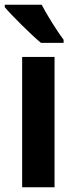

<svg xmlns="http://www.w3.org/2000/svg" viewBox="-31 -786 311 806"><path d="M144 -766H-11V-756C19 -720 101 -639 141 -606H236V-619C211 -652 166 -723 144 -766ZM198 0V-547H62V0Z"/></svg>

Font: Noto Sans Lao Looped Condensed
Style: Bold
Weight: 700
Width: 3
Designer: Mark Frömberg, Ben Mitchell
Foundry: The Fontpad Ltd
Version: Version 1.002